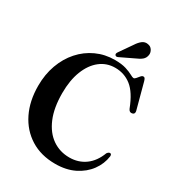

<svg xmlns="http://www.w3.org/2000/svg" viewBox="-212 -1021 1061 1160"><g transform="rotate(30 319.0 -441.0)"><path d="M618 -192.5Q610.5 -137 576.2 -90.2Q542 -43.5 485 -15.2Q428 13 352 13Q252.5 13 179.8 -32.5Q107 -78 67.5 -158.5Q28 -239 28 -345Q28 -424 52.2 -491Q76.5 -558 120.5 -607.5Q164.5 -657 223.8 -684.2Q283 -711.5 352.5 -711.5Q400 -711.5 430.8 -701.8Q461.5 -692 478.8 -682.2Q496 -672.5 503 -672.5Q510.5 -672.5 518.2 -682Q526 -691.5 534.2 -701.2Q542.5 -711 551 -711Q557 -711 560.8 -706.8Q564.5 -702.5 568.5 -689.5L617 -508.5Q619.5 -499.5 615.8 -492.2Q612 -485 602.5 -483.5Q584 -480 575.5 -500.5Q539 -595.5 490.2 -633.5Q441.5 -671.5 378 -671.5Q318.5 -671.5 273 -635.8Q227.5 -600 201.8 -534.5Q176 -469 176 -379Q176 -276.5 205.8 -206Q235.5 -135.5 287.8 -99.2Q340 -63 407 -63Q469.5 -63 516.8 -97.2Q564 -131.5 588.5 -197Q599.5 -211.5 609.5 -209.5Q619 -207.5 618 -192.5ZM404 -847Q420 -872 437.5 -885Q455 -898 476 -894Q497 -891 507.2 -874.2Q517.5 -857.5 515 -840.5Q511.5 -817.5 495.5 -804.5Q479.5 -791.5 455 -781.5L359 -735.5Q346 -730 340 -738.5Q336.5 -743 337.8 -748Q339 -753 342.5 -758.5Z"/></g></svg>

Font: Fraunces 144pt Soft SemiBold
Style: Regular
Weight: 600
Version: Version 1.000;[b76b70a41]